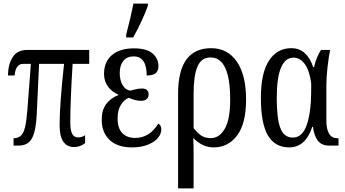

<svg xmlns="http://www.w3.org/2000/svg" viewBox="-20 -816 1931 1076"><path d="M314 -114Q314 -229 339 -458H199L186 -177Q182 -85 160 -42.5Q138 0 84 0H56V-41Q82 -42 97 -55.5Q112 -69 120 -102Q128 -135 133 -195L153 -458H110Q67 -458 62 -393H25Q25 -455 51 -495.5Q77 -536 131 -536H480V-458H387Q374 -252 374 -129Q374 -86 384.5 -66Q395 -46 417 -46Q439 -46 457 -58V-14Q430 8 394 8Q356 8 335 -22Q314 -52 314 -114Z M687 -621Q715 -729 728 -796H809V-784Q776 -694 726 -606H687ZM550 -144Q550 -200 575.5 -233.5Q601 -267 643 -283V-286Q607 -301 585 -331Q563 -361 563 -402Q563 -470 607.5 -507.5Q652 -545 730 -545Q802 -545 835 -516.5Q868 -488 868 -445Q868 -420 853 -406.5Q838 -393 802 -393Q802 -500 729 -500Q691 -500 671 -474.5Q651 -449 651 -407Q651 -366 667.5 -338.5Q684 -311 711 -308Q718 -310 737.5 -315Q757 -320 777 -320Q793 -320 803 -311.5Q813 -303 813 -287Q813 -270 801.5 -260.5Q790 -251 771 -251Q738 -251 702 -268Q676 -258 657.5 -228.5Q639 -199 639 -153Q639 -98 665 -70.5Q691 -43 737 -43Q818 -43 867 -123Q884 -115 884 -90Q884 -66 865 -43Q846 -20 808.5 -5Q771 10 720 10Q638 10 594 -32Q550 -74 550 -144Z M978 -291Q978 -546 1164 -546Q1255 -546 1307 -471Q1359 -396 1359 -258Q1359 -124 1309 -57Q1259 10 1177 10Q1114 10 1063 -43Q1065 -7 1065 49V240H978ZM1270 -258Q1270 -494 1160 -494Q1108 -494 1086.5 -442.5Q1065 -391 1065 -293V-98Q1088 -69 1109 -55.5Q1130 -42 1162 -42Q1209 -42 1239.5 -94Q1270 -146 1270 -258Z M1442 -267Q1442 -407 1487.5 -476.5Q1533 -546 1612 -546Q1658 -546 1688.5 -518Q1719 -490 1735 -440H1740Q1753 -497 1779 -536H1830Q1823 -504 1816 -444Q1809 -384 1809 -339V-141Q1809 -41 1872 -41H1877V0H1826Q1782 0 1761 -28Q1740 -56 1734 -105H1730Q1692 10 1601 10Q1521 10 1481.5 -57Q1442 -124 1442 -267ZM1724 -309V-348Q1715 -420 1688.5 -456.5Q1662 -493 1625 -493Q1531 -493 1531 -266Q1531 -150 1551.5 -97.5Q1572 -45 1621 -45Q1675 -45 1699.5 -117.5Q1724 -190 1724 -309Z"/></svg>

Font: Noto Serif Cond
Style: Regular
Weight: 400
Width: 3
Designer: Monotype Design Team
Foundry: Monotype Imaging Inc.
Version: Version 1.001